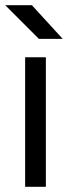

<svg xmlns="http://www.w3.org/2000/svg" viewBox="-22 -721 274 741"><path d="M75 -500H155V0H75ZM-2 -701H101L220 -571H128Z"/></svg>

Font: Oak Sans
Style: Regular
Weight: 400
Designer: Erik Kennedy, Walven
Foundry: Erik Kennedy, Walven
Version: Version 1.000